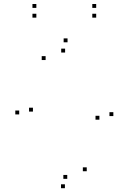

<svg xmlns="http://www.w3.org/2000/svg" viewBox="-20 -946 660 985"><path d="M561.5 -350.5V-370.5H541.5V-350.5ZM326.5 -729V-749H306.5V-729ZM78.5 -359V-379H58.5V-359ZM313 19.5V-0.5H293V19.5ZM149 -373.5V-393.5H129V-373.5ZM214 -638V-658H194V-638ZM314 -676.5V-696.5H294V-676.5ZM490 -332V-352H470V-332ZM425 -67.5V-87.5H405V-67.5ZM325 -28.5V-48.5H305V-28.5ZM166.5 -905.5V-925.5H146.5V-905.5ZM166.5 -855.5V-875.5H146.5V-855.5ZM473.5 -855.5V-875.5H453.5V-855.5ZM473.5 -905.5V-925.5H453.5V-905.5Z"/></svg>

Font: Monaspace Argon Dots Var
Style: Regular
Weight: 400
Designer: Riley Cran and the Lettermatic Team
Version: Version 1.100 (Monaspace Argon Dots)